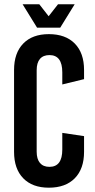

<svg xmlns="http://www.w3.org/2000/svg" viewBox="-20 -870 447 900"><path d="M262.2 -740.2H153.8L85.9 -850.1H164.1L208 -793.9L252 -850.1H330.1ZM209 -710Q287.1 -710 330.6 -665.8Q374 -621.6 374 -542V-499L272 -474.1V-530.8Q272 -611.8 211.9 -611.8Q182.6 -611.8 167.2 -593.8Q151.9 -575.7 151.9 -541V-159.2Q151.9 -124.5 167.2 -106.2Q182.6 -87.9 211.9 -87.9Q272 -87.9 272 -168.9V-247.1L374 -231.9V-158.2Q374 -78.6 330.6 -34.4Q287.1 9.8 209 9.8Q131.8 9.8 88.9 -34.4Q45.9 -78.6 45.9 -158.2V-542Q45.9 -621.6 88.9 -665.8Q131.8 -710 209 -710Z"/></svg>

Font: BaseOne
Style: Regular
Weight: 400
Designer: Domenico Catapano
Foundry: Design by Basse
Version: Version 1.000;PS 001.001;hotconv 1.0.56